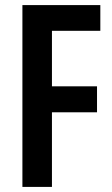

<svg xmlns="http://www.w3.org/2000/svg" viewBox="-20 -734 441 754"><path d="M184 0V-293H361V-395H184V-613H374V-714H68V0Z"/></svg>

Font: Noto Sans Khmer ExtraCondensed SemiBold
Style: Regular
Weight: 600
Width: 2
Designer: Danh Hong and the Monotype Design Team
Foundry: Monotype Imaging Inc.
Version: Version 2.004